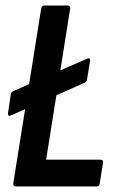

<svg xmlns="http://www.w3.org/2000/svg" viewBox="-20 -675 423 695"><path d="M19 -257Q14 -255 11 -257Q8 -259 9 -265L19 -333Q20 -342 30 -346L296 -463Q308 -467 306 -455L295 -387Q293 -377 283 -374ZM38 0Q27 0 28 -11L129 -644Q131 -655 140 -655H224Q236 -655 234 -644L147 -97H342Q355 -97 353 -86L341 -11Q340 0 329 0Z"/></svg>

Font: Sofia Sans Condensed
Style: Bold Italic
Weight: 700
Italic angle: -9°
Version: Version 4.100